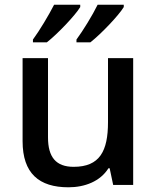

<svg xmlns="http://www.w3.org/2000/svg" viewBox="-20 -786 667 816"><path d="M506 -756V-766H395C373 -721 333 -656 305 -618V-606H364C410 -642 485 -721 506 -756ZM321 -756V-766H210C187 -721 148 -656 120 -618V-606H179C225 -642 300 -721 321 -756ZM546 -539H439V-267C439 -144 404 -77 293 -77C218 -77 184 -118 184 -202V-539H76V-186C76 -49 146 10 271 10C340 10 406 -15 441 -71H446L461 0H546Z"/></svg>

Font: Noto Sans Canadian Aboriginal Medium
Style: Regular
Weight: 500
Designer: Monotype Design Team, Typotheque's Kevin King
Foundry: Monotype Imaging Inc.
Version: Version 2.004